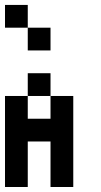

<svg xmlns="http://www.w3.org/2000/svg" viewBox="-20 -747 404 767"><path d="M0 -90.9H90.9V0H0ZM0 -181.8H90.9V-90.9H0ZM0 -272.7H90.9V-181.8H0ZM0 -363.6H90.9V-272.7H0ZM90.9 -454.5H181.8V-363.6H90.9ZM181.8 -363.6H272.7V-272.7H181.8ZM181.8 -272.7H272.7V-181.8H181.8ZM181.8 -181.8H272.7V-90.9H181.8ZM181.8 -90.9H272.7V0H181.8ZM90.9 -272.7H181.8V-181.8H90.9ZM90.9 -636.4H181.8V-545.5H90.9ZM0 -727.3H90.9V-636.4H0Z"/></svg>

Font: Micro 5
Style: Regular
Weight: 400
Designer: Sarah Cadigan-Fried
Version: Version 1.000; ttfautohint (v1.8.4.7-5d5b)